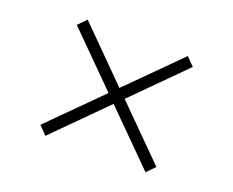

<svg xmlns="http://www.w3.org/2000/svg" viewBox="-105 -873 1211 997"><g transform="rotate(20 500.0 -375.0)"><path d="M777 -54 821 -99 545 -375 821 -652 777 -696 500 -419 224 -696 180 -651 456 -375 180 -99 224 -54 500 -331Z"/></g></svg>

Font: ChiuKong Gothic MN Normal
Style: Regular
Weight: 350
Designer: Ryoko NISHIZUKA 西塚涼子 (kana, bopomofo & ideographs); Paul D. Hunt (Latin, Greek & Cyrillic); Sandoll Communications 산돌커뮤니
Foundry: Adobe
Version: Version 1.300